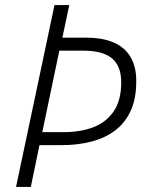

<svg xmlns="http://www.w3.org/2000/svg" viewBox="-20 -734 576 754"><path d="M43 0 194 -714H252L225 -586H318Q386 -586 430 -565.5Q474 -545 495 -506Q516 -467 515 -413Q515 -347 493.5 -299.5Q472 -252 432.5 -222Q393 -192 339 -178Q285 -164 221 -164H135L101 0ZM230 -215Q295 -215 345.5 -234Q396 -253 426 -296Q456 -339 456 -411Q456 -475 419.5 -505Q383 -535 309 -535H213L146 -215Z"/></svg>

Font: Noto Sans Display Light
Style: Italic
Weight: 300
Italic angle: -12°
Designer: Monotype Design Team
Foundry: Monotype Imaging Inc.
Version: Version 2.003